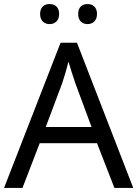

<svg xmlns="http://www.w3.org/2000/svg" viewBox="-20 -928 679 948"><path d="M178 -859C178 -825 199 -809 225 -809C250 -809 272 -825 272 -859C272 -894 250 -908 225 -908C199 -908 178 -894 178 -859ZM366 -859C366 -825 387 -809 412 -809C437 -809 459 -825 459 -859C459 -894 437 -908 412 -908C387 -908 366 -894 366 -859ZM545 0H638L360 -717H279L0 0H91L176 -221H459ZM352 -517 432 -301H206L287 -517C295 -540 308 -583 318 -624C325 -599 346 -533 352 -517Z"/></svg>

Font: Noto Sans Newa
Style: Regular
Weight: 400
Designer: Monotype Design Team
Foundry: Monotype Imaging Inc.
Version: Version 2.007